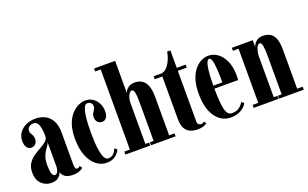

<svg xmlns="http://www.w3.org/2000/svg" viewBox="-85 -1156 2525 1572"><g transform="rotate(-20 1178.0 -369.5)"><path d="M145.5 11Q95 11 59.8 -23.8Q24.5 -58.5 24.5 -120.5Q24.5 -169 45 -200.2Q65.5 -231.5 96 -252.2Q126.5 -273 156.8 -289.2Q187 -305.5 207.5 -323.5Q228 -341.5 228 -368Q228 -422 215.8 -460Q203.5 -498 170.5 -498Q148.5 -498 132.5 -485.5Q116.5 -473 116.5 -452Q116.5 -438 122.8 -427.8Q129 -417.5 135.2 -405.5Q141.5 -393.5 141.5 -375Q141.5 -348.5 127.2 -332.5Q113 -316.5 89 -316.5Q64.5 -316.5 50.2 -336.8Q36 -357 36 -392.5Q36 -432 57 -462.8Q78 -493.5 115 -511.2Q152 -529 199.5 -529Q243.5 -529 280.8 -511Q318 -493 340.5 -452.8Q363 -412.5 363 -345.5V-72.5Q363 -47.5 367.8 -37.5Q372.5 -27.5 382 -27.5Q390.5 -27.5 397.5 -32Q404.5 -36.5 408 -40.5L423 -20Q416 -10.5 392.5 -0.5Q369 9.5 334.5 9.5Q287 9.5 263.2 -9Q239.5 -27.5 236 -51Q234.5 -42 225.8 -27.2Q217 -12.5 197.8 -0.8Q178.5 11 145.5 11ZM194 -39.5Q209.5 -39.5 218.8 -59Q228 -78.5 228 -100V-316Q226.5 -302 216 -287.8Q205.5 -273.5 192.8 -254.8Q180 -236 170.5 -208Q161 -180 161 -138Q161 -39.5 194 -39.5Z M626.5 11Q579 11 538.2 -20.5Q497.5 -52 472.8 -113.2Q448 -174.5 448 -264Q448 -338 466.5 -388.8Q485 -439.5 513.8 -470.2Q542.5 -501 574.5 -515Q606.5 -529 633 -529Q670 -529 698 -510.2Q726 -491.5 742 -460Q758 -428.5 758 -390.5Q758 -353.5 743.2 -335Q728.5 -316.5 706 -316.5Q682.5 -316.5 667.5 -332.5Q652.5 -348.5 652.5 -376Q652.5 -395.5 660.5 -409.2Q668.5 -423 676.2 -434.8Q684 -446.5 684 -460Q684 -481.5 671.5 -491.8Q659 -502 642 -502Q624 -502 613.2 -478.5Q602.5 -455 597 -418.2Q591.5 -381.5 589.8 -341.2Q588 -301 588 -268Q588 -227.5 590.2 -184Q592.5 -140.5 599.2 -103Q606 -65.5 618.5 -42Q631 -18.5 651.5 -18.5Q681.5 -18.5 699.5 -38.5Q717.5 -58.5 723.5 -79.5L744.5 -63Q733.5 -34 704.2 -11.5Q675 11 626.5 11Z M792 0V-26H840.5V-724H792V-750H975.5V-471Q977 -477.5 986.2 -491.5Q995.5 -505.5 1014.8 -517.2Q1034 -529 1065 -529Q1098.5 -529 1125 -513.5Q1151.5 -498 1167 -461.2Q1182.5 -424.5 1182.5 -361V-26H1229.5V0H1015V-26H1047.5V-356Q1047.5 -420 1041.5 -447.8Q1035.5 -475.5 1020 -475.5Q1004.5 -475.5 990.8 -450Q977 -424.5 975.5 -384.5V-26H1008.5V0Z M1419.5 9Q1388.5 9 1360 -1.8Q1331.5 -12.5 1313.2 -41.8Q1295 -71 1295 -126.5V-497.5H1228.5V-523.5H1295Q1320 -525 1341.8 -546.2Q1363.5 -567.5 1379.2 -601.8Q1395 -636 1401.5 -675.5H1430V-523.5H1507.5V-497.5H1430V-57.5Q1430 -37.5 1440.2 -29.8Q1450.5 -22 1459 -22Q1468 -22 1476.2 -26.2Q1484.5 -30.5 1488 -34L1502.5 -14Q1488.5 -3 1468.8 3Q1449 9 1419.5 9Z M1709 10Q1627.5 10 1576.8 -61.8Q1526 -133.5 1526 -263.5Q1526 -336 1543 -386.8Q1560 -437.5 1587 -468.8Q1614 -500 1645 -514.5Q1676 -529 1704.5 -529Q1750 -529 1787.8 -500.8Q1825.5 -472.5 1847.8 -420.5Q1870 -368.5 1870 -298Q1870 -278 1868.5 -258H1661.5Q1662 -137.5 1675.5 -78.8Q1689 -20 1728.5 -20Q1770.5 -20 1795.2 -39.5Q1820 -59 1829.5 -80.5L1851 -64.5Q1838.5 -36.5 1801.8 -13.2Q1765 10 1709 10ZM1704.5 -502.5Q1692.5 -502.5 1683 -482Q1673.5 -461.5 1667.8 -413.8Q1662 -366 1661.5 -284H1740Q1740 -404 1731.2 -453.2Q1722.5 -502.5 1704.5 -502.5Z M1910 0V-26H1959V-497.5H1910V-523.5H2092V-465Q2095 -475.5 2104.5 -490.5Q2114 -505.5 2132.8 -517.2Q2151.5 -529 2181.5 -529Q2214.5 -529 2241 -515.2Q2267.5 -501.5 2282.8 -465.5Q2298 -429.5 2298 -362V-26H2346V0H2130.5V-26H2163V-359.5Q2163 -420.5 2157.2 -450.2Q2151.5 -480 2136 -480Q2119.5 -480 2107.8 -452Q2096 -424 2094 -387V-26H2126V0Z"/></g></svg>

Font: Imbue 50pt ExtraBold
Style: Regular
Weight: 800
Designer: Tyler Finck
Foundry: Etcetera Type Company
Version: Version 1.102; ttfautohint (v1.8.3)